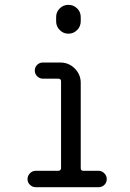

<svg xmlns="http://www.w3.org/2000/svg" viewBox="-20 -780 540 800"><path d="M128.9 0Q115.2 0 105 -9.8Q94.7 -19.5 94.7 -33.7Q94.7 -47.9 105 -58.1Q115.2 -68.4 128.9 -68.4H222.7Q233.4 -68.4 234.4 -79.1V-441.4Q234.4 -452.1 222.7 -452.1H159.2Q145.5 -452.1 135.3 -461.9Q125 -471.7 125 -485.8Q125 -500 134.8 -509.8Q144.5 -519.5 159.2 -519.5H231.4Q266.6 -519.5 291.5 -494.6Q316.4 -469.7 316.4 -434.6V-79.1Q316.4 -68.4 327.1 -68.4H390.6Q404.3 -68.4 414.6 -58.1Q424.8 -47.9 424.8 -33.7Q424.8 -19.5 415 -9.8Q405.3 0 390.6 0ZM213.9 -709Q213.9 -730.5 229 -745.1Q244.1 -759.8 265.1 -759.8Q286.1 -759.8 301.3 -745.1Q316.4 -730.5 316.4 -709V-691.4Q316.4 -669.9 301.3 -654.8Q286.1 -639.6 265.1 -639.6Q244.1 -639.6 229 -654.8Q213.9 -669.9 213.9 -691.4Z"/></svg>

Font: Rounded-X Mgen+ 2m regular
Style: Regular
Weight: 400
Designer: [Source Han Sans]
Ryoko NISHIZUKA  (kana & ideographs); Paul D. Hunt (Latin, Greek & Cyrillic); Wenlong ZHANG  (bopomofo
Version: Version 1.059.20150602